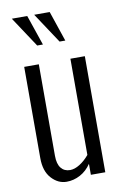

<svg xmlns="http://www.w3.org/2000/svg" viewBox="-93 -886 622 953"><g transform="rotate(-10 218.0 -409.0)"><path d="M166 -678.2H137.2L36.1 -831.1H113.8ZM278.8 -678.2H250L148.9 -831.1H227.1ZM55.2 -125V-585H128.9V-124Q128.9 -82.5 145.5 -61.8Q162.1 -41 190.9 -41Q213.9 -41 239.7 -57.1Q265.6 -73.2 288.1 -100.1V-585H360.8V0H288.1V-55.2Q265.6 -22 232.9 -4.4Q200.2 13.2 164.1 13.2Q121.1 13.2 87.9 -23.4Q55.2 -59.6 55.2 -125Z"/></g></svg>

Font: VL Oswald
Style: Light
Weight: 300
Designer: vernon adams
Foundry: vernon adams
Version: Version ; ttfautohint (v0.92.18-e454-dirty) -l 8 -r 50 -G 20